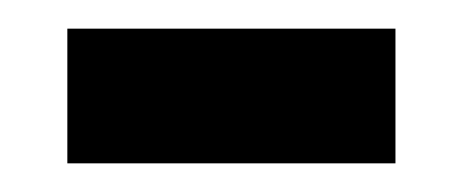

<svg xmlns="http://www.w3.org/2000/svg" viewBox="-20 -580 323 134"><path d="M27 -466V-560H256V-466Z"/></svg>

Font: Noto Sans Khmer UI ExtraCondensed Medium
Style: Regular
Weight: 500
Width: 2
Designer: Danh Hong and the Monotype Design Team
Foundry: Monotype Imaging Inc.
Version: Version 2.002; ttfautohint (v1.8.4.7-5d5b)